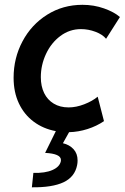

<svg xmlns="http://www.w3.org/2000/svg" viewBox="-20 -549 524 806"><path d="M235.4 127.9Q235.8 126 235.8 122.6Q235.8 96.2 169.4 92.8L214.4 1.5Q161.6 -8.3 121.6 -38.1Q81.5 -67.9 59.3 -115Q37.1 -162.1 37.1 -222.7Q37.1 -305.2 74.5 -375.5Q111.8 -445.8 178 -487.3Q244.1 -528.8 326.2 -528.8Q374 -528.8 416.7 -513.7Q459.5 -498.5 483.4 -477.5L425.3 -386.2Q410.6 -404.3 380.9 -415.5Q351.1 -426.8 319.8 -426.8Q272 -426.8 233.4 -397.9Q194.8 -369.1 173.1 -322.5Q151.4 -275.9 151.4 -225.1Q151.4 -187 165.3 -158.4Q179.2 -129.9 205.6 -114Q231.9 -98.1 268.1 -98.1Q299.8 -98.1 333.7 -111.3Q367.7 -124.5 390.1 -143.1L416.5 -40.5Q385.7 -19.5 347.4 -7.3Q309.1 4.9 270 5.9L244.1 52.2Q271.5 58.6 288.6 77.1Q305.7 95.7 305.7 124.5Q305.7 135.3 303.7 144.5Q293.9 193.8 246.8 216.1Q199.7 238.3 113.8 237.3L120.1 176.8Q169.4 178.2 200 164.8Q230.5 151.4 235.4 127.9Z"/></svg>

Font: Reddit Sans Chocolate SemiBold
Style: Italic
Weight: 600
Italic angle: -11.25°
Designer: Stephen Hutchings
Version: Version 1.013